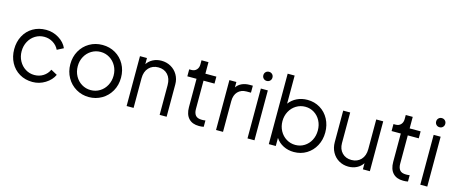

<svg xmlns="http://www.w3.org/2000/svg" viewBox="-45 -1369 4730 1993"><g transform="rotate(15 2320.0 -372.5)"><path d="M52 -269Q52 -348 86 -412Q120 -476 181.5 -512Q243 -548 322 -548Q396 -548 459 -509.5Q522 -471 548 -411L480 -376Q459 -420 416.5 -446.5Q374 -473 322 -473Q270 -473 226.5 -446.5Q183 -420 157.5 -373Q132 -326 132 -268Q132 -211 157.5 -164Q183 -117 226.5 -90Q270 -63 322 -63Q375 -63 417 -89.5Q459 -116 480 -162L548 -125Q521 -66 458 -27Q395 12 322 12Q243 12 181.5 -24.5Q120 -61 86 -125Q52 -189 52 -269Z M655 -269Q655 -348 690.5 -411.5Q726 -475 788.5 -511.5Q851 -548 928 -548Q1005 -548 1067 -512Q1129 -476 1164.5 -412Q1200 -348 1200 -269Q1200 -188 1163.5 -124Q1127 -60 1064.5 -24Q1002 12 928 12Q853 12 790.5 -24.5Q728 -61 691.5 -125.5Q655 -190 655 -269ZM928 -63Q981 -63 1025 -90Q1069 -117 1094.5 -164.5Q1120 -212 1120 -269Q1120 -326 1094.5 -372.5Q1069 -419 1025 -446Q981 -473 928 -473Q875 -473 830.5 -446Q786 -419 760.5 -372.5Q735 -326 735 -269Q735 -211 760.5 -164Q786 -117 830.5 -90Q875 -63 928 -63Z M1332 -536H1407V-470Q1431 -507 1471.5 -527.5Q1512 -548 1561 -548Q1617 -548 1663 -522Q1709 -496 1735.5 -450Q1762 -404 1762 -348V0H1687V-319Q1687 -391 1649 -432Q1611 -473 1548 -473Q1485 -473 1446 -431.5Q1407 -390 1407 -319V0H1332Z M1960 -156V-461H1861V-536H1886Q1919 -536 1939.5 -558Q1960 -580 1960 -615V-660H2035V-536H2153V-461H2035V-156Q2035 -112 2055 -88Q2075 -64 2123 -64Q2145 -64 2161 -67V1Q2141 6 2110 6Q2038 6 1999 -36Q1960 -78 1960 -156Z M2293 -536H2368V-478Q2389 -509 2425 -526Q2461 -543 2509 -543H2543V-468H2496Q2437 -468 2402.5 -431.5Q2368 -395 2368 -330V0H2293Z M2631 -536H2706V0H2631ZM2669 -726Q2690 -726 2704 -712Q2718 -698 2718 -677Q2718 -656 2704 -642Q2690 -628 2669 -628Q2648 -628 2634 -642Q2620 -656 2620 -677Q2620 -698 2634 -712Q2648 -726 2669 -726Z M2935 -87V0H2860V-757H2935V-455Q2968 -499 3018.5 -523.5Q3069 -548 3131 -548Q3206 -548 3266.5 -511.5Q3327 -475 3361 -411Q3395 -347 3395 -268Q3395 -189 3360.5 -125Q3326 -61 3266 -24.5Q3206 12 3131 12Q3069 12 3017.5 -14Q2966 -40 2935 -87ZM3127 -63Q3180 -63 3223 -90Q3266 -117 3290.5 -163.5Q3315 -210 3315 -268Q3315 -326 3290.5 -372.5Q3266 -419 3223 -446Q3180 -473 3127 -473Q3074 -473 3030 -446Q2986 -419 2960.5 -372Q2935 -325 2935 -268Q2935 -211 2960.5 -164Q2986 -117 3030 -90Q3074 -63 3127 -63Z M3516 -198V-536H3591V-207Q3591 -142 3629.5 -102.5Q3668 -63 3730 -63Q3793 -63 3832 -104.5Q3871 -146 3871 -217V-536H3946V0H3871V-66Q3847 -29 3806.5 -8.5Q3766 12 3717 12Q3661 12 3615 -14.5Q3569 -41 3542.5 -89Q3516 -137 3516 -198Z M4155 -156V-461H4056V-536H4081Q4114 -536 4134.5 -558Q4155 -580 4155 -615V-660H4230V-536H4348V-461H4230V-156Q4230 -112 4250 -88Q4270 -64 4318 -64Q4340 -64 4356 -67V1Q4336 6 4305 6Q4233 6 4194 -36Q4155 -78 4155 -156Z M4488 -536H4563V0H4488ZM4526 -726Q4547 -726 4561 -712Q4575 -698 4575 -677Q4575 -656 4561 -642Q4547 -628 4526 -628Q4505 -628 4491 -642Q4477 -656 4477 -677Q4477 -698 4491 -712Q4505 -726 4526 -726Z"/></g></svg>

Font: Eudoxus Sans
Style: Regular
Weight: 400
Designer: Stijn de Vries
Foundry: tokotype
Version: Version 2.005